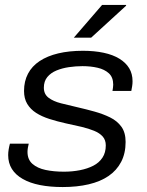

<svg xmlns="http://www.w3.org/2000/svg" viewBox="-20 -743 593 775"><path d="M233 12Q182 12 141.5 4Q101 -4 72 -20.5Q43 -37 28 -61Q13 -85 13 -117Q13 -128 15 -140Q17 -152 20 -163H96Q94 -156 92.5 -146.5Q91 -137 91 -130Q91 -99 111 -81.5Q131 -64 164 -57Q197 -50 238 -50Q272 -50 302.5 -56Q333 -62 356.5 -74Q380 -86 393.5 -106.5Q407 -127 407 -156Q407 -178 394.5 -192Q382 -206 360 -215Q338 -224 309 -231Q280 -238 246 -245Q210 -253 179 -263Q148 -273 125.5 -287.5Q103 -302 90 -323.5Q77 -345 77 -376Q77 -415 93 -445.5Q109 -476 140 -496.5Q171 -517 215 -527.5Q259 -538 315 -538Q361 -538 398.5 -530Q436 -522 462 -506Q488 -490 501.5 -467.5Q515 -445 515 -415Q515 -405 513.5 -395.5Q512 -386 510 -376H434Q435 -383 436 -389Q437 -395 437 -401Q437 -431 419.5 -447Q402 -463 374 -469.5Q346 -476 313 -476Q286 -476 258.5 -472Q231 -468 208 -458.5Q185 -449 171 -432Q157 -415 157 -389Q157 -363 176 -348.5Q195 -334 226.5 -326Q258 -318 293 -310Q328 -302 362 -292.5Q396 -283 424.5 -269Q453 -255 470 -231.5Q487 -208 487 -170Q487 -124 469 -89.5Q451 -55 418 -32.5Q385 -10 338 1Q291 12 233 12ZM278 -591 392 -723H489V-720L348 -591Z"/></svg>

Font: Archivo SemiExpanded Light
Style: Italic
Weight: 300
Width: 6
Italic angle: -10°
Designer: Hector Gatti
Foundry: Omnibus-Type
Version: Version 2.001